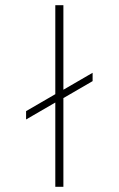

<svg xmlns="http://www.w3.org/2000/svg" viewBox="-20 -716 455 736"><path d="M80 -290V-258L192 -323V0H223V-340L335 -405V-437L223 -372V-696H192V-355Z"/></svg>

Font: MV Cash Thin
Style: Regular
Weight: 100
Designer: Rodrigo Fuenzalida
Foundry: fragTYPE
Version: Version 1.100;Glyphs 3.1.2 (3151)